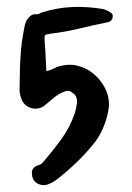

<svg xmlns="http://www.w3.org/2000/svg" viewBox="-20 -553 388 564"><path d="M116 -344Q126 -346 133 -349.5Q140 -353 147 -356Q179 -367 207.5 -360Q236 -353 258 -333.5Q280 -314 291.5 -287.5Q303 -261 299 -233Q290 -178 260 -137Q235 -105 206.5 -77.5Q178 -50 146 -25Q140 -21 135 -18Q130 -15 125 -13Q107 -5 91 -13.5Q75 -22 74 -41Q71 -59 90 -67Q97 -68 104 -74Q133 -107 159 -142.5Q185 -178 200 -221Q202 -228 203.5 -235Q205 -242 206 -250Q207 -259 204 -267.5Q201 -276 192 -281Q185 -287 177.5 -286Q170 -285 162 -281Q151 -276 141.5 -268.5Q132 -261 123 -253Q116 -247 109.5 -242Q103 -237 95 -235Q77 -231 61.5 -240Q46 -249 41 -268Q37 -280 37.5 -293Q38 -306 38 -319Q38 -355 40.5 -391.5Q43 -428 50 -464Q52 -479 57 -491Q62 -500 69 -506Q76 -512 87 -511Q93 -511 97 -513.5Q101 -516 105 -517Q150 -531 195 -532.5Q240 -534 285 -526Q293 -523 302 -518Q313 -513 311 -502Q308 -489 294 -487Q253 -479 212 -469Q171 -459 128 -454Q115 -452 112.5 -449.5Q110 -447 111 -433Q113 -411 114 -389Q115 -367 116 -344Z"/></svg>

Font: Delicious Handrawn
Style: Regular
Weight: 400
Designer: Agung Rohmat
Foundry: Agung Rohmat
Version: Version 1.002; ttfautohint (v1.8.4.7-5d5b);gftools[0.9.27]